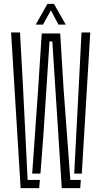

<svg xmlns="http://www.w3.org/2000/svg" viewBox="-20 -967 522 987"><path d="M86 0 37 -800H83L98.5 -515.5L122 -42H185L181.5 0ZM361.5 -74.5 384.5 -515.5 399 -800H444L400.5 -74.5ZM297.5 0 280 -272 249 -754H234.5L203 -272L188 -74.5H145.5L176.5 -515.5L194.5 -795H289.5L306.5 -515.5L341.5 -42H395.5L392.5 0ZM163.5 -840.5 224 -947H257.5L318 -840.5H280.5L241.5 -914L201 -840.5Z"/></svg>

Font: Big Shoulders Stencil Display Light
Style: Regular
Weight: 300
Designer: Patric King
Foundry: XO Type Co
Version: Version 1.000